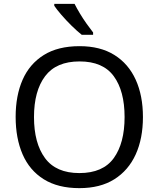

<svg xmlns="http://www.w3.org/2000/svg" viewBox="-20 -964 821 994"><path d="M720 -358Q720 -247 682.5 -164.5Q645 -82 572 -36Q499 10 391 10Q280 10 206.5 -36Q133 -82 97 -165Q61 -248 61 -359Q61 -469 97 -551Q133 -633 206.5 -679Q280 -725 392 -725Q499 -725 572 -679.5Q645 -634 682.5 -551.5Q720 -469 720 -358ZM156 -358Q156 -223 213 -145.5Q270 -68 391 -68Q513 -68 569 -145.5Q625 -223 625 -358Q625 -493 569 -569.5Q513 -646 392 -646Q271 -646 213.5 -569.5Q156 -493 156 -358ZM366 -944Q377 -922 393.5 -894.5Q410 -867 428.5 -841Q447 -815 462 -796V-784H403Q380 -802 351 -830.5Q322 -859 297.5 -887.5Q273 -916 261 -934V-944Z"/></svg>

Font: Noto Sans Lydian
Style: Regular
Weight: 400
Designer: Monotype Design Team
Foundry: Monotype Imaging Inc.
Version: Version 2.002; ttfautohint (v1.8.4.7-5d5b)